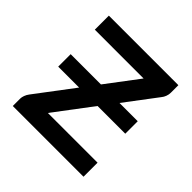

<svg xmlns="http://www.w3.org/2000/svg" viewBox="-141 -624 740 740"><g transform="rotate(45 229.0 -254.0)"><path d="M424 -467Q424 -456.5 420.2 -446.5Q416.5 -436.5 410.5 -429.5L312 -299H411.5V-231H260.5L144 -76.5H415V0H29.5V-41Q29.5 -48 33 -57.8Q36.5 -67.5 43 -76L160 -231H46V-299H211L311 -431.5H45V-508H424Z"/></g></svg>

Font: Lato 2
Style: Regular
Weight: 500
Designer: Lukasz Dziedzic with Adam Twardoch and Botio Nikoltchev
Foundry: tyPoland Lukasz Dziedzic
Version: Version 2.015; 2015-08-06; http://www.latofonts.com/